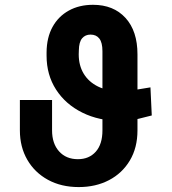

<svg xmlns="http://www.w3.org/2000/svg" viewBox="-20 -757 703 787"><path d="M596.7 -398.9 602.1 -283.7Q569.3 -274.9 547.4 -270Q525.4 -265.1 508.8 -263.2Q492.2 -261.2 475.6 -261.2Q386.2 -261.2 317.4 -295.4Q248.5 -329.6 209.7 -389.9Q170.9 -450.2 170.9 -528.8V-542.5Q171.4 -603 195.3 -646.5Q219.2 -689.9 262 -713.6Q304.7 -737.3 361.3 -737.3Q445.3 -737.3 494.4 -683.6Q543.5 -629.9 543.5 -534.2V-222.7Q543.5 -151.4 512.2 -99.1Q481 -46.9 426.8 -18.6Q372.6 9.8 302.7 9.8Q231 9.8 176.5 -20Q122.1 -49.8 91.8 -102.3Q61.5 -154.8 61.5 -222.7V-347.2H193.4V-222.7Q193.4 -168.5 222.2 -136.5Q251 -104.5 299.3 -104.5Q345.2 -104.5 372.6 -135.3Q399.9 -166 399.9 -222.7V-547.4Q399.9 -582.5 387.2 -598.9Q374.5 -615.2 351.1 -615.2Q329.6 -615.2 316.7 -600.1Q303.7 -585 303.2 -550.3L302.7 -534.2Q302.7 -488.8 323 -455.1Q343.3 -421.4 381.8 -402.3Q420.4 -383.3 475.6 -383.3Q487.3 -383.3 495.8 -383.8Q504.4 -384.3 515.1 -385.7Q525.9 -387.2 544.9 -390.4Q564 -393.6 596.7 -398.9Z"/></svg>

Font: Inter Cardless
Style: Bold
Weight: 700
Designer: Rasmus Andersson
Foundry: rsms
Version: Version 4.001;git-9221beed3